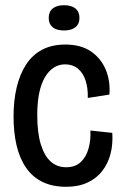

<svg xmlns="http://www.w3.org/2000/svg" viewBox="-20 -705 472 737"><path d="M234 12Q181 12 142.5 -7Q104 -26 79.5 -62Q55 -98 43.5 -147.5Q32 -197 32 -257Q32 -319 44 -369.5Q56 -420 80 -457Q104 -494 141.5 -514Q179 -534 231 -534Q290 -534 328.5 -508Q367 -482 385.5 -438.5Q404 -395 400 -342L317 -329Q318 -367 308.5 -396Q299 -425 279 -441.5Q259 -458 230 -458Q206 -458 186.5 -445.5Q167 -433 152.5 -408.5Q138 -384 130.5 -348Q123 -312 123 -263Q123 -196 136.5 -151.5Q150 -107 174.5 -85Q199 -63 234 -63Q268 -63 289 -82Q310 -101 319.5 -133.5Q329 -166 327 -204L411 -195Q414 -151 404 -113.5Q394 -76 372 -48Q350 -20 315.5 -4Q281 12 234 12ZM226 -588Q197 -588 182 -600.5Q167 -613 167 -636Q167 -660 182.5 -672.5Q198 -685 225 -685Q254 -685 269.5 -672.5Q285 -660 285 -636Q285 -613 269.5 -600.5Q254 -588 226 -588Z"/></svg>

Font: Bricolage Grotesque 72pt SemiCondensed
Style: Regular
Weight: 400
Width: 4
Designer: Mathieu Triay
Foundry: Atelier Triay
Version: Version 1.001;gftools[0.9.33.dev8+g029e19f]